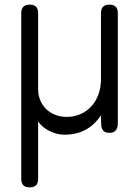

<svg xmlns="http://www.w3.org/2000/svg" viewBox="-20 -575 601 831"><path d="M72 199C72 224 84 236 108 236C133 236 145 224 145 199V-49C169 -14 217 8 259 8C327 8 380 -20 417 -76C417 -67 417 -54 418 -38C418 -13 430 0 454 0C478 0 490 -14 490 -43V-518C490 -543 478 -555 454 -555C429 -555 417 -543 417 -518V-231C417 -141 359 -69 268 -69C199 -69 145 -118 145 -189V-518C145 -543 133 -555 109 -555C84 -555 72 -543 72 -518Z"/></svg>

Font: Numismatica Pro
Style: Regular
Weight: 400
Designer: Chris Hopkins
Foundry: Edward C. D. Hopkins
Version: Version 2.19D